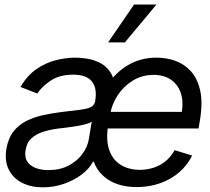

<svg xmlns="http://www.w3.org/2000/svg" viewBox="-20 -804 917 837"><path d="M577.1 11.7Q486.8 11.2 434.6 -33.4Q382.3 -78.1 379.9 -149.4L439.5 -420.9Q477.1 -482.4 533.7 -517.6Q590.3 -552.7 663.1 -552.7Q705.6 -552.7 744.9 -538.6Q784.2 -524.4 812.7 -492.7Q841.3 -460.9 852.8 -408.7Q864.3 -356.4 851.6 -280.3L845.7 -244.1H425.8L436.5 -316.4H772.5Q780.3 -362.8 767.8 -399.2Q755.4 -435.5 725.3 -456.5Q695.3 -477.5 649.4 -477.5Q599.1 -477.5 558.8 -452.6Q518.6 -427.7 492.7 -388.2Q466.8 -348.6 460 -303.7L451.2 -255.9Q441.4 -194.3 455.8 -151.4Q470.2 -108.4 504.9 -86.2Q539.6 -64 589.8 -63.5Q623 -64 651.4 -73.5Q679.7 -83 702.6 -102.1Q725.6 -121.1 741.2 -149.4L817.4 -126Q797.9 -85 762.5 -54Q727.1 -22.9 679.9 -5.9Q632.8 11.2 577.1 11.7ZM191.4 -62.5Q241.2 -62.5 278.6 -82Q315.9 -101.6 338.9 -132.6Q361.8 -163.6 367.2 -197.3L379.9 -274.4Q373.5 -268.1 354.7 -262.9Q335.9 -257.8 312.3 -253.9Q288.6 -250 266.1 -247.3Q243.7 -244.6 230.5 -243.2Q197.3 -238.8 167.5 -229.2Q137.7 -219.7 117.2 -201.2Q96.7 -182.6 91.8 -150.4Q84 -106.9 112.5 -84.7Q141.1 -62.5 191.4 -62.5ZM167 12.7Q115.2 12.7 76.2 -7.1Q37.1 -26.9 18.3 -64.5Q-0.5 -102.1 7.8 -155.3Q16.1 -202.1 39.3 -231.4Q62.5 -260.7 96.2 -277.3Q129.9 -293.9 168.7 -302.2Q207.5 -310.5 246.1 -315.4Q296.9 -321.8 328.4 -325.4Q359.9 -329.1 376 -337.2Q392.1 -345.2 395.5 -365.2V-368.2Q403.8 -420.4 380.1 -449.5Q356.4 -478.5 298.8 -478.5Q239.3 -478.5 200.7 -452.4Q162.1 -426.3 142.6 -396.5L69.3 -424.8Q98.1 -474.6 138.4 -502.4Q178.7 -530.3 223.1 -541.5Q267.6 -552.7 308.6 -552.7Q330.6 -552.7 357.7 -548.6Q384.8 -544.4 410.9 -532.5Q437 -520.5 455.8 -496.8Q474.6 -473.1 480.5 -433.6L392.6 -99.6H385.7Q370.1 -69.3 336.7 -43.7Q303.2 -18.1 259 -2.7Q214.8 12.7 167 12.7ZM451.2 -619.1 564.5 -784.2H662.1L524.4 -619.1Z"/></svg>

Font: Inter Tight
Style: Italic
Weight: 400
Italic angle: -9.39999°
Designer: Rasmus Andersson
Foundry: rsms
Version: Version 3.002